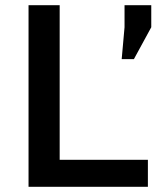

<svg xmlns="http://www.w3.org/2000/svg" viewBox="-20 -720 610 740"><path d="M90 0V-700H210V-104H550V0ZM449 -492 460 -615V-700H563V-615L496 -492Z"/></svg>

Font: Golos Text Medium
Style: Regular
Weight: 500
Designer: A.Korolkova, Vitaly Kuzmin
Foundry: ParaType Ltd
Version: Version 2.004